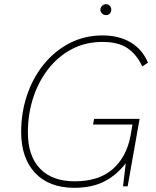

<svg xmlns="http://www.w3.org/2000/svg" viewBox="-20 -889 746 916"><path d="M429 -322H646L589 0H567L580 -110Q536 -53 477 -23Q418 7 335 7Q214 7 147.5 -64Q81 -135 81 -259Q81 -353 109.5 -436.5Q138 -520 190 -583.5Q242 -647 313 -683.5Q384 -720 470 -720Q547 -720 603 -687Q659 -654 686 -590L659 -572Q631 -631 587 -660Q543 -689 469 -689Q388 -689 322.5 -654.5Q257 -620 210 -559.5Q163 -499 138 -421.5Q113 -344 113 -257Q113 -145 171 -84.5Q229 -24 337 -24Q451 -24 517.5 -82Q584 -140 603 -243L612 -295H424ZM486 -817Q474 -817 466.5 -825Q459 -833 459 -843Q459 -853 467 -861Q475 -869 485 -869Q497 -869 504 -861Q511 -853 511 -843Q511 -833 504.5 -825Q498 -817 486 -817Z"/></svg>

Font: Livvic Thin
Style: Italic
Weight: 250
Italic angle: -10°
Designer: Jacques Le Bailly, Baron von Fonthausen
Version: Version 1.001; ttfautohint (v1.8.2)